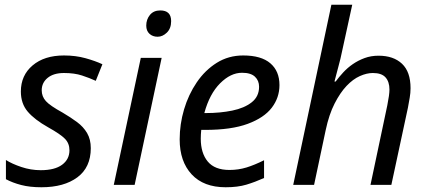

<svg xmlns="http://www.w3.org/2000/svg" viewBox="-20 -780 1808 810"><path d="M155 10Q106 10 69.5 0.5Q33 -9 5 -24V-105Q30 -89 70 -75.5Q110 -62 152 -62Q211 -62 242 -85Q273 -108 273 -146Q273 -175 254 -194.5Q235 -214 183 -243Q126 -275 97 -309Q68 -343 68 -394Q68 -462 117.5 -504Q167 -546 250 -546Q299 -546 340.5 -534.5Q382 -523 412 -509L384 -439Q358 -451 326 -461.5Q294 -472 250 -472Q206 -472 181 -451.5Q156 -431 156 -399Q156 -373 173.5 -353.5Q191 -334 244 -305Q278 -285 305 -265Q332 -245 347.5 -218.5Q363 -192 363 -155Q363 -74 306.5 -32Q250 10 155 10Z M645 -625Q624 -625 610.5 -637.5Q597 -650 597 -672Q597 -698 612.5 -717Q628 -736 656 -736Q702 -736 702 -691Q702 -660 684 -642.5Q666 -625 645 -625ZM460 0 574 -536H662L548 0Z M932 10Q839 10 788.5 -44.5Q738 -99 738 -192Q738 -256 756.5 -318.5Q775 -381 810 -432.5Q845 -484 894.5 -515Q944 -546 1006 -546Q1082 -546 1120.5 -513Q1159 -480 1159 -421Q1159 -368 1126.5 -325.5Q1094 -283 1025 -257.5Q956 -232 846 -232H829Q828 -223 827.5 -213Q827 -203 827 -195Q827 -134 856.5 -98.5Q886 -63 948 -63Q986 -63 1020 -73.5Q1054 -84 1094 -104V-29Q1056 -12 1019.5 -1Q983 10 932 10ZM842 -303H849Q909 -303 960 -313.5Q1011 -324 1042 -348.5Q1073 -373 1073 -414Q1073 -440 1055.5 -456.5Q1038 -473 1001 -473Q953 -473 908.5 -428.5Q864 -384 842 -303Z M1378 -760H1466L1423 -563Q1417 -533 1408 -500.5Q1399 -468 1391 -436H1396Q1410 -455 1428 -474.5Q1446 -494 1468.5 -509.5Q1491 -525 1518 -535Q1545 -545 1577 -545Q1640 -545 1676 -511Q1712 -477 1712 -408Q1712 -388 1708.5 -368Q1705 -348 1701 -326L1631 0H1543L1614 -336Q1623 -381 1623 -402Q1623 -435 1606.5 -453.5Q1590 -472 1553 -472Q1527 -472 1498 -459Q1469 -446 1442 -417.5Q1415 -389 1391.5 -343Q1368 -297 1354 -231L1305 0H1217Z"/></svg>

Font: BC Sans
Style: Italic
Weight: 400
Italic angle: -12°
Designer: Monotype Design Team
Designer: Province of B.C.
Foundry: Monotype Imaging Inc.
Version: Version 2.000;GOOG;noto-source:20170915:90ef993387c0